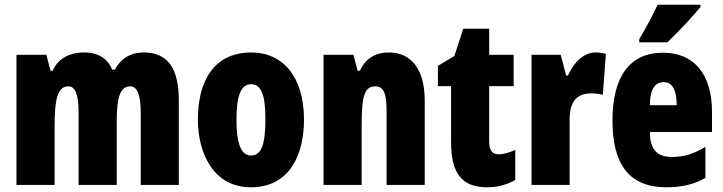

<svg xmlns="http://www.w3.org/2000/svg" viewBox="-20 -786 3073 816"><path d="M592 -563C533 -563 493 -536 468 -490H457C440 -532 403 -563 338 -563C274 -563 225 -536 204 -485H195L177 -553H50V0H212V-248C212 -369 226 -419 271 -419C301 -419 314 -381 314 -307V0H476V-264C476 -371 489 -419 534 -419C564 -419 578 -381 578 -307V0H740V-360C740 -497 691 -563 592 -563Z M1272 -278C1272 -460 1182 -563 1048 -563C886 -563 821 -437 821 -278C821 -132 889 10 1046 10C1216 10 1272 -136 1272 -278ZM985 -276C985 -380 1004 -428 1047 -428C1092 -428 1108 -379 1108 -278C1108 -176 1092 -125 1047 -125C1004 -125 985 -177 985 -276Z M1633 -563C1574 -563 1534 -537 1509 -485H1500L1482 -553H1355V0H1517V-253C1517 -378 1529 -419 1575 -419C1615 -419 1623 -381 1623 -308V0H1785V-360C1785 -489 1729 -563 1633 -563Z M2099 -130C2072 -130 2059 -148 2059 -184V-420H2163V-553H2059V-664H1949L1911 -548L1841 -506V-420H1897V-182C1897 -52 1941 10 2050 10C2095 10 2134 -1 2170 -21V-149C2143 -137 2119 -130 2099 -130Z M2510 -563C2455 -563 2413 -510 2394 -465H2386L2363 -553H2239V0H2401V-278C2401 -350 2428 -389 2492 -389C2513 -389 2529 -387 2542 -383L2555 -557C2535 -562 2523 -563 2510 -563Z M2957 -756V-766H2775C2754 -722 2729 -673 2697 -620V-606H2816C2866 -653 2929 -722 2957 -756ZM2797 -562C2656 -562 2583 -459 2583 -274C2583 -90 2652 10 2812 10C2876 10 2930 -2 2978 -30V-162C2927 -131 2887 -119 2836 -119C2772 -119 2742 -151 2742 -225H3006V-310C3006 -472 2929 -562 2797 -562ZM2801 -437C2834 -437 2856 -409 2856 -339H2742C2742 -411 2767 -437 2801 -437Z"/></svg>

Font: Noto Sans Thai ExtCond Blk
Style: Regular
Weight: 900
Width: 2
Designer: Monotype Design Team
Foundry: Monotype Imaging Inc.
Version: Version 2.002